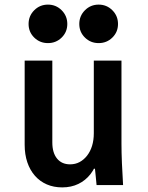

<svg xmlns="http://www.w3.org/2000/svg" viewBox="-20 -803 640 833"><path d="M507 -180V-540H387V-225Q387 -195 379.5 -170.5Q372 -146 358 -128Q344 -110 325.5 -100Q307 -90 284 -90Q248 -90 227.5 -115Q207 -140 207 -185V-540H87V-175Q87 -133 98.5 -99Q110 -65 131.5 -40.5Q153 -16 183 -3Q213 10 250 10Q289 10 320 -5Q351 -20 372.5 -47.5Q394 -75 405.5 -115Q417 -155 417 -205L362 -71H392Q394 -54 395.5 -36.5Q397 -19 399 0H514Q511 -48 509 -95Q507 -142 507 -180ZM104 -699Q104 -664 128.5 -640Q153 -616 188 -616Q223 -616 247.5 -640Q272 -664 272 -699Q272 -734 247.5 -758.5Q223 -783 188 -783Q153 -783 128.5 -758.5Q104 -734 104 -699ZM324 -699Q324 -664 348.5 -640Q373 -616 408 -616Q443 -616 467.5 -640Q492 -664 492 -699Q492 -734 467.5 -758.5Q443 -783 408 -783Q373 -783 348.5 -758.5Q324 -734 324 -699Z"/></svg>

Font: CommitMonoV143 ExtLt
Style: Regular
Weight: 200
Monospace: yes
Designer: Eigil Nikolajsen
Foundry: Eigil Nikolajsen
Version: Version 1.143